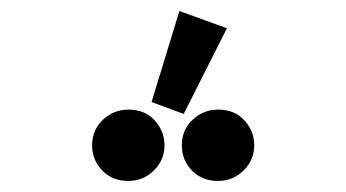

<svg xmlns="http://www.w3.org/2000/svg" viewBox="-20 -827 626 347"><path d="M374 -628.9Q402.8 -628.9 419.9 -611.3Q439.5 -591.3 439.5 -564.5Q439.5 -537.6 419.9 -518.6Q400.9 -500 374 -500Q346.2 -500 328.1 -517.6Q308.6 -536.6 308.6 -564.5Q308.6 -592.3 328.1 -610.6Q347.7 -628.9 374 -628.9ZM211.9 -628.9Q240.7 -628.9 257.8 -611.3Q277.3 -591.3 277.3 -564.5Q277.3 -537.6 257.8 -518.6Q238.8 -500 211.9 -500Q184.1 -500 166 -517.6Q146.5 -536.6 146.5 -564.5Q146.5 -592.3 166 -610.6Q185.5 -628.9 211.9 -628.9ZM304.2 -807.1 390.1 -775.9 312 -621.1 253.9 -642.6Z"/></svg>

Font: Consola Mono
Style: Book
Weight: 400
Monospace: yes
Version: Version 2.001